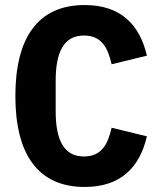

<svg xmlns="http://www.w3.org/2000/svg" viewBox="-20 -730 640 762"><path d="M316 12C460 12 535 -67 563 -189L423 -223C408 -157 383 -109 313 -109C232 -109 201 -177 201 -288V-410C201 -521 232 -589 313 -589C383 -589 408 -541 423 -475L563 -509C535 -631 460 -710 316 -710C129 -710 41 -578 41 -349C41 -120 129 12 316 12Z"/></svg>

Font: IBM Plex Mono
Style: Bold
Weight: 700
Monospace: yes
Designer: Mike Abbink, Paul van der Laan, Pieter van Rosmalen
Foundry: Bold Monday
Version: Version 2.004